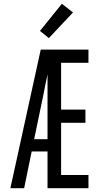

<svg xmlns="http://www.w3.org/2000/svg" viewBox="-20 -998 540 1018"><path d="M35 0 196 -735H449V-665H304V-417H433V-347H304V-70H449V0H232V-195H148L108 0ZM161 -260H232V-604Q226 -575 220 -546.5Q214 -518 209 -490ZM239 -796 192 -834 308 -978 367 -932Z"/></svg>

Font: Iosevka
Style: Regular
Weight: 400
Monospace: yes
Designer: Belleve Invis
Foundry: Belleve Invis
Version: Version 33.2.3; ttfautohint (v1.8.4)